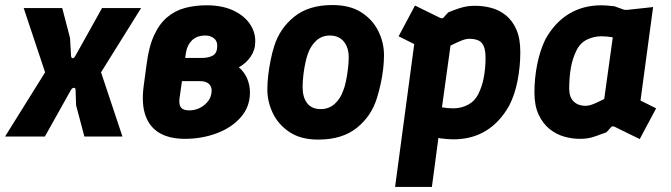

<svg xmlns="http://www.w3.org/2000/svg" viewBox="-36 -542 2665 762"><path d="M-16 0 143 -255 58 -510H211L242 -391L246 -320Q247 -311 252.5 -311Q258 -311 263 -320L369 -510H524L365 -255L450 0H299L266 -124L264 -184Q264 -194 257 -193.5Q250 -193 245 -184L142 0Z M698 9Q637 9 597.5 -14Q558 -37 541.5 -83Q525 -129 534 -199L546 -288Q555 -358 576 -403Q597 -448 628 -474Q659 -500 698.5 -510.5Q738 -521 784 -521Q845 -521 888.5 -501Q932 -481 955 -448Q978 -415 977 -376Q977 -344 959 -317.5Q941 -291 912 -275Q934 -256 945 -230Q956 -204 956 -175Q956 -118 919.5 -76.5Q883 -35 824 -13Q765 9 698 9ZM715 -104Q750 -104 777 -127Q804 -150 804 -184Q803 -201 791.5 -210.5Q780 -220 757 -220H670L685 -312H764Q793 -312 809.5 -322Q826 -332 826 -359Q827 -379 813 -390Q799 -401 779 -401Q746 -401 726.5 -382.5Q707 -364 702 -333L676 -148Q674 -125 683 -114.5Q692 -104 715 -104Z M1227 12Q1158 12 1113.5 -17.5Q1069 -47 1047 -92.5Q1025 -138 1025 -187Q1025 -214 1028.5 -243.5Q1032 -273 1038 -303Q1044 -333 1052 -358Q1074 -429 1131.5 -475.5Q1189 -522 1283 -522Q1353 -522 1398 -493Q1443 -464 1465.5 -418.5Q1488 -373 1488 -323Q1488 -297 1484.5 -267Q1481 -237 1474.5 -208Q1468 -179 1460 -153Q1438 -81 1380 -34.5Q1322 12 1227 12ZM1237 -109Q1269 -109 1292 -129.5Q1315 -150 1326 -182Q1332 -196 1337 -220Q1342 -244 1345 -269.5Q1348 -295 1348 -315Q1348 -353 1328.5 -377Q1309 -401 1273 -401Q1241 -401 1219 -380.5Q1197 -360 1186 -329Q1181 -316 1176 -293Q1171 -270 1168 -244.5Q1165 -219 1165 -196Q1165 -156 1183 -132.5Q1201 -109 1237 -109Z M1532 200 1608 -367 1546 -398 1611 -520 1711 -471Q1721 -467 1725 -473L1743 -493Q1768 -503 1784.5 -508.5Q1801 -514 1815.5 -516.5Q1830 -519 1850 -519Q1883 -519 1914.5 -510.5Q1946 -502 1972 -481Q1998 -460 2013.5 -424.5Q2029 -389 2029 -335Q2029 -280 2018.5 -224Q2008 -168 1985 -123Q1948 -57 1892.5 -23Q1837 11 1763 11Q1752 11 1740 10Q1728 9 1711 7L1704 5L1678 200ZM1763 -112Q1794 -112 1821 -126Q1848 -140 1862 -168Q1878 -200 1884.5 -237Q1891 -274 1891 -312Q1891 -343 1883.5 -359.5Q1876 -376 1861.5 -382Q1847 -388 1827 -388Q1814 -388 1798 -382Q1782 -376 1752 -361L1718 -116Q1742 -112 1763 -112Z M2264 9Q2234 9 2202.5 0Q2171 -9 2144.5 -30.5Q2118 -52 2101.5 -87.5Q2085 -123 2085 -175Q2085 -231 2096 -286.5Q2107 -342 2129 -387Q2166 -453 2222 -487Q2278 -521 2351 -521Q2362 -521 2374 -520Q2386 -519 2403 -517L2439 -504Q2445 -502 2455 -503L2556 -514L2506 -143L2568 -112L2503 10L2403 -39Q2393 -43 2389 -37L2371 -17Q2346 -8 2329.5 -2Q2313 4 2298.5 6.5Q2284 9 2264 9ZM2287 -122Q2296 -122 2305.5 -124.5Q2315 -127 2328.5 -133Q2342 -139 2362 -149L2396 -394Q2372 -398 2351 -398Q2320 -398 2293 -384.5Q2266 -371 2252 -342Q2236 -310 2229.5 -272Q2223 -234 2223 -190Q2223 -156 2241 -139Q2259 -122 2287 -122Z"/></svg>

Font: Finlandica
Style: Italic
Weight: 400
Italic angle: -8°
Designer: Niklas Ekholm, Juho Hiilivirta, Jaakko Suomalainen
Foundry: Helsinki Type Studio
Version: Version 1.064